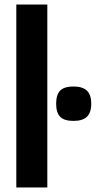

<svg xmlns="http://www.w3.org/2000/svg" viewBox="-20 -828 423 848"><path d="M52 -808H189V0H52ZM305 -294Q264 -294 246 -312Q228 -330 228 -370Q228 -410 246 -428Q264 -446 305 -446Q344 -446 363.5 -428Q383 -410 383 -370Q383 -330 363.5 -312Q344 -294 305 -294Z"/></svg>

Font: Encode Sans Compressed
Style: Bold
Weight: 700
Designer: Pablo Impallari, Andres Torresi
Foundry: Pablo Impallari, Andres Torresi
Version: Version 1.000; ttfautohint (v1.00) -l 8 -r 50 -G 200 -x 14 -